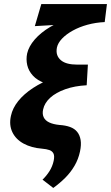

<svg xmlns="http://www.w3.org/2000/svg" viewBox="-20 -731 548 948"><path d="M243 197 190 156Q209 138 224 114.5Q239 91 245 63Q250 39 244 27Q238 15 224 10Q210 5 187 3Q135 -1 96.5 -22Q58 -43 41 -78.5Q24 -114 34 -159Q42 -197 70 -232Q98 -267 143 -296.5Q188 -326 248 -348Q308 -370 379 -380L326 -308H295Q239 -307 201.5 -320.5Q164 -334 142.5 -357.5Q121 -381 114.5 -409.5Q108 -438 114 -467Q122 -502 151.5 -536Q181 -570 227 -597.5Q273 -625 332.5 -643Q392 -661 460 -666L497 -622Q453 -620 412.5 -609Q372 -598 339.5 -580Q307 -562 286.5 -540.5Q266 -519 261 -496Q257 -475 262.5 -459.5Q268 -444 281.5 -433Q295 -422 315 -417Q335 -412 361 -412H414L408 -310Q349 -307 302.5 -290.5Q256 -274 228 -248.5Q200 -223 193 -191Q188 -169 195.5 -152.5Q203 -136 223 -126.5Q243 -117 274 -114Q304 -112 326 -104Q348 -96 361 -80Q374 -64 378 -40Q382 -16 375 17Q367 55 348 87.5Q329 120 302.5 146.5Q276 173 243 197ZM152 -602 184 -711H508L497 -622Z"/></svg>

Font: Ysabeau Infant ExtraBold
Style: Italic
Weight: 800
Italic angle: -12°
Designer: Christian Thalmann (Catharsis Fonts)
Version: Version 2.001;gftools[0.9.30]; featfreeze: ss01,ss02,lnum